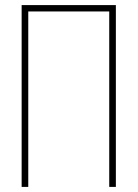

<svg xmlns="http://www.w3.org/2000/svg" viewBox="-20 -734 540 754"><path d="M91 0V-689H409V0H435V-714H65V0Z"/></svg>

Font: Noto Sans Mono UI Condensed Thin
Style: Regular
Weight: 250
Width: 3
Designer: Monotype Design team
Foundry: Monotype Imaging Inc.
Version: 1.000